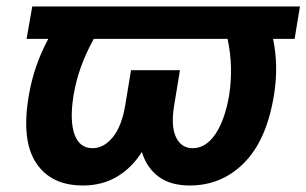

<svg xmlns="http://www.w3.org/2000/svg" viewBox="-20 -566 951 596"><path d="M911.1 -545.9 894.5 -445.3H827.6Q845.2 -362.3 830.6 -271.5Q808.1 -131.8 738.3 -61Q668.5 9.8 568.8 9.8Q509.3 9.8 472.4 -17.6Q435.5 -44.9 420.4 -94.2Q389.2 -44.9 343.3 -17.6Q297.4 9.8 237.3 9.8Q137.7 9.8 91.6 -61Q45.4 -131.8 69.8 -271.5Q85 -361.8 129.9 -445.3H62.5L80.1 -545.9ZM271 -445.3Q245.1 -397.9 230.2 -355.2Q215.3 -312.5 208.5 -271Q195.8 -193.8 210.9 -149.9Q226.1 -106 267.1 -106Q302.7 -106 330.6 -140.6Q358.4 -175.3 369.1 -241.2L386.7 -348.1H538.6L521 -241.2Q509.8 -175.3 526.1 -140.6Q542.5 -106 578.1 -106Q619.1 -106 648.7 -149.9Q678.2 -193.8 691.4 -271Q697.8 -312.5 697 -355.2Q696.3 -397.9 686.5 -445.3Z"/></svg>

Font: Inter Display
Style: Bold Italic
Weight: 700
Italic angle: -9.39999°
Designer: Rasmus Andersson
Foundry: rsms
Version: Version 4.000;git-a52131595